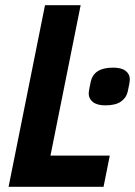

<svg xmlns="http://www.w3.org/2000/svg" viewBox="-20 -718 519 738"><path d="M378 0H13L153 -698H290L174 -120H402ZM385 -313Q353 -313 337 -326Q321 -339 321 -358Q321 -364 323.5 -378Q326 -392 329 -405Q335 -431 356 -444.5Q377 -458 415 -458Q447 -458 463 -445.5Q479 -433 479 -413Q479 -407 476.5 -393Q474 -379 471 -366Q465 -341 444 -327Q423 -313 385 -313Z"/></svg>

Font: IBM Plex Sans Condensed
Style: Bold Italic
Weight: 700
Width: 3
Italic angle: -11.31°
Designer: Mike Abbink, Paul van der Laan, Pieter van Rosmalen
Foundry: Bold Monday
Version: Version 3.201